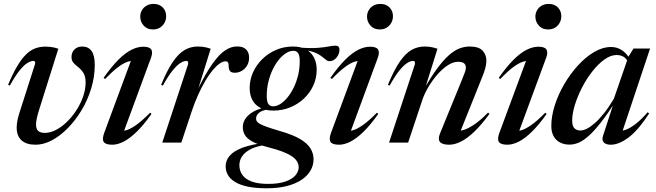

<svg xmlns="http://www.w3.org/2000/svg" viewBox="-20 -748 3440 1007"><path d="M477 -407.5Q477 -344.5 458.2 -283.5Q439.5 -222.5 407.5 -169.5Q375.5 -116.5 335.5 -75.8Q295.5 -35 252 -12Q208.5 11 167 11Q118 11 92.8 -12Q67.5 -35 67.5 -78.5Q67.5 -111 81 -153.5L163 -409.5Q165.5 -417.5 163.8 -423Q162 -428.5 154.5 -428.5Q142 -428.5 124.2 -418Q106.5 -407.5 83.8 -379.8Q61 -352 31.5 -299L22.5 -303Q46.5 -360.5 69.2 -399.2Q92 -438 115 -461Q138 -484 163.5 -493.8Q189 -503.5 217.5 -503.5Q231.5 -503.5 242.5 -502.2Q253.5 -501 263.8 -498.8Q274 -496.5 286 -492.5L183.5 -167Q176.5 -144 172.8 -126.2Q169 -108.5 169 -95Q169 -71 180.8 -61Q192.5 -51 215 -51Q243.5 -51 273.5 -66.5Q303.5 -82 331.2 -109Q359 -136 381 -170.2Q403 -204.5 416 -241.8Q429 -279 429 -315Q429 -347 417.8 -365Q406.5 -383 391.8 -394.5Q377 -406 366 -417.8Q355 -429.5 355 -448.5Q355 -472.5 370.2 -488.2Q385.5 -504 412 -504Q443 -504 460 -480.8Q477 -457.5 477 -407.5Z M526 -49.5 674 -449 689 -428Q671 -431 649.2 -424Q627.5 -417 598.8 -395.5Q570 -374 531 -333.5L523.5 -340Q565 -399 601.2 -435Q637.5 -471 669.8 -487Q702 -503 731 -503Q764.5 -503 773.5 -488.2Q782.5 -473.5 772 -445L623.5 -42L603.5 -63Q618.5 -59 639.8 -64.2Q661 -69.5 692.2 -91Q723.5 -112.5 767.5 -157L774.5 -150.5Q733.5 -92.5 697 -57Q660.5 -21.5 628.5 -5.2Q596.5 11 569 11Q534.5 11 524.5 -3Q514.5 -17 526 -49.5ZM715.5 -660.5Q715.5 -679 724.2 -694.2Q733 -709.5 748.8 -718.5Q764.5 -727.5 785.5 -727.5Q816 -727.5 833.8 -708.8Q851.5 -690 851.5 -663.5Q851.5 -644.5 843 -628.8Q834.5 -613 819 -603.2Q803.5 -593.5 782 -593.5Q751.5 -593.5 733.5 -613.8Q715.5 -634 715.5 -660.5Z M966 -409.5Q968 -417 966.2 -422.8Q964.5 -428.5 957 -428.5Q944.5 -428.5 927 -418Q909.5 -407.5 886.5 -379.8Q863.5 -352 834 -299L825 -303Q856.5 -379.5 886.5 -423.5Q916.5 -467.5 948.5 -485.8Q980.5 -504 1016.5 -504Q1030.5 -504 1041.5 -502.8Q1052.5 -501.5 1062.8 -499Q1073 -496.5 1085 -492.5L1013.5 -262.5L1011.5 -267.5Q1057.5 -362 1094 -413.2Q1130.5 -464.5 1161.8 -484.5Q1193 -504.5 1223 -504.5Q1255.5 -504.5 1271 -488.5Q1286.5 -472.5 1286.5 -446Q1286.5 -422.5 1276.2 -404.8Q1266 -387 1248.8 -376.8Q1231.5 -366.5 1211.5 -366.5Q1194.5 -366.5 1187.2 -374.2Q1180 -382 1179.5 -398.5Q1179.5 -415.5 1175.5 -421Q1171.5 -426.5 1163.5 -426.5Q1149 -426.5 1131.8 -414.5Q1114.5 -402.5 1095.2 -379.5Q1076 -356.5 1057 -324.2Q1038 -292 1019.8 -252Q1001.5 -212 986 -165.5L931 0H831Z M1708.5 -427Q1699.5 -427 1691.2 -433Q1683 -439 1672.8 -447.8Q1662.5 -456.5 1647 -465.2Q1631.5 -474 1608 -479.8Q1584.5 -485.5 1550 -484.5L1545 -499Q1607 -494 1643.8 -496.8Q1680.5 -499.5 1702.2 -504Q1724 -508.5 1739.5 -508.5Q1750 -508.5 1755.2 -503.2Q1760.5 -498 1760.5 -487.5Q1760.5 -475.5 1756.2 -464.8Q1752 -454 1744.8 -445.5Q1737.5 -437 1728 -432Q1718.5 -427 1708.5 -427ZM1412 -190.5Q1431 -190.5 1450.8 -203Q1470.5 -215.5 1488.8 -238Q1507 -260.5 1521.2 -290.2Q1535.5 -320 1543.8 -354.8Q1552 -389.5 1552 -426.5Q1552 -457 1543.5 -469.2Q1535 -481.5 1519 -481.5Q1499.5 -481.5 1479.8 -469Q1460 -456.5 1441.8 -434Q1423.5 -411.5 1409.5 -381.8Q1395.5 -352 1387.2 -317.2Q1379 -282.5 1379 -245.5Q1379 -215 1387.2 -202.8Q1395.5 -190.5 1412 -190.5ZM1516.5 -504Q1557.5 -504 1585 -488.8Q1612.5 -473.5 1626.8 -446.2Q1641 -419 1641 -382.5Q1641 -338 1623 -299Q1605 -260 1573.8 -230.8Q1542.5 -201.5 1501.5 -184.8Q1460.5 -168 1414 -168Q1373.5 -168 1345.8 -182.2Q1318 -196.5 1303.8 -223.2Q1289.5 -250 1289.5 -286.5Q1289.5 -330 1307.2 -369Q1325 -408 1356.2 -438.5Q1387.5 -469 1428.5 -486.5Q1469.5 -504 1516.5 -504ZM1379.5 239.5Q1321.5 239.5 1280.5 231Q1239.5 222.5 1213.5 206.8Q1187.5 191 1175.5 170Q1163.5 149 1163.5 124Q1163.5 94 1184.5 69Q1205.5 44 1253.2 26.2Q1301 8.5 1380.5 -0.5H1415.5V9.5Q1369 10.5 1335 19.5Q1301 28.5 1279 43.5Q1257 58.5 1246.2 77.5Q1235.5 96.5 1235.5 118.5Q1235.5 147 1250.8 169Q1266 191 1299.2 203.8Q1332.5 216.5 1387 216.5Q1441 216.5 1476.5 204.2Q1512 192 1529.2 172Q1546.5 152 1546.5 129.5Q1546.5 113 1538 98.8Q1529.5 84.5 1510.8 71.8Q1492 59 1461.5 47.2Q1431 35.5 1387 24.5Q1333 10.5 1304.2 -5.2Q1275.5 -21 1264.5 -39.8Q1253.5 -58.5 1253.5 -81Q1253.5 -105.5 1267.8 -126.2Q1282 -147 1309.5 -162.5Q1337 -178 1375.5 -185.5L1385.5 -174Q1352.5 -169 1337.8 -155.8Q1323 -142.5 1323 -126.5Q1323 -118.5 1326.8 -112Q1330.5 -105.5 1343.2 -98.2Q1356 -91 1382 -81.8Q1408 -72.5 1452.5 -59.5Q1516.5 -41 1554 -18.8Q1591.5 3.5 1608 29.8Q1624.5 56 1624.5 87.5Q1624.5 119.5 1608.2 147.2Q1592 175 1560.5 195.8Q1529 216.5 1483.5 228Q1438 239.5 1379.5 239.5Z M1715.5 -49.5 1863.5 -449 1878.5 -428Q1860.5 -431 1838.8 -424Q1817 -417 1788.2 -395.5Q1759.5 -374 1720.5 -333.5L1713 -340Q1754.5 -399 1790.8 -435Q1827 -471 1859.2 -487Q1891.5 -503 1920.5 -503Q1954 -503 1963 -488.2Q1972 -473.5 1961.5 -445L1813 -42L1793 -63Q1808 -59 1829.2 -64.2Q1850.5 -69.5 1881.8 -91Q1913 -112.5 1957 -157L1964 -150.5Q1923 -92.5 1886.5 -57Q1850 -21.5 1818 -5.2Q1786 11 1758.5 11Q1724 11 1714 -3Q1704 -17 1715.5 -49.5ZM1905 -660.5Q1905 -679 1913.8 -694.2Q1922.5 -709.5 1938.2 -718.5Q1954 -727.5 1975 -727.5Q2005.5 -727.5 2023.2 -708.8Q2041 -690 2041 -663.5Q2041 -644.5 2032.5 -628.8Q2024 -613 2008.5 -603.2Q1993 -593.5 1971.5 -593.5Q1941 -593.5 1923 -613.8Q1905 -634 1905 -660.5Z M2023.5 -299 2014.5 -303Q2046 -379.5 2076 -423.5Q2106 -467.5 2138 -485.8Q2170 -504 2206 -504Q2220 -504 2231 -502.8Q2242 -501.5 2252.2 -499Q2262.5 -496.5 2274.5 -492.5L2207 -276.5L2201 -277Q2240.5 -344.5 2273 -388.8Q2305.5 -433 2334.2 -458.2Q2363 -483.5 2389.5 -493.8Q2416 -504 2443.5 -504Q2491 -504 2511 -482.5Q2531 -461 2531 -430Q2531 -412.5 2525.5 -391Q2520 -369.5 2502.5 -327.5L2388 -42L2370.5 -62Q2388 -59.5 2411.8 -66.5Q2435.5 -73.5 2467.5 -95Q2499.5 -116.5 2540 -157.5L2547 -150.5Q2504.5 -92.5 2467 -56.8Q2429.5 -21 2396.8 -5Q2364 11 2336 11Q2300 11 2287.8 -3.2Q2275.5 -17.5 2288 -48.5L2401 -325Q2414 -356.5 2418.8 -370.5Q2423.5 -384.5 2423.5 -393.5Q2423.5 -408 2413.8 -416Q2404 -424 2382.5 -424Q2356 -424 2327.5 -405Q2299 -386 2273 -356Q2247 -326 2227 -292Q2207 -258 2196.5 -228L2120.5 0H2020.5L2155.5 -409.5Q2157.5 -417 2155.8 -422.8Q2154 -428.5 2146.5 -428.5Q2134 -428.5 2116.5 -418Q2099 -407.5 2076 -379.8Q2053 -352 2023.5 -299Z M2598.5 -49.5 2746.5 -449 2761.5 -428Q2743.5 -431 2721.8 -424Q2700 -417 2671.2 -395.5Q2642.5 -374 2603.5 -333.5L2596 -340Q2637.5 -399 2673.8 -435Q2710 -471 2742.2 -487Q2774.5 -503 2803.5 -503Q2837 -503 2846 -488.2Q2855 -473.5 2844.5 -445L2696 -42L2676 -63Q2691 -59 2712.2 -64.2Q2733.5 -69.5 2764.8 -91Q2796 -112.5 2840 -157L2847 -150.5Q2806 -92.5 2769.5 -57Q2733 -21.5 2701 -5.2Q2669 11 2641.5 11Q2607 11 2597 -3Q2587 -17 2598.5 -49.5ZM2788 -660.5Q2788 -679 2796.8 -694.2Q2805.5 -709.5 2821.2 -718.5Q2837 -727.5 2858 -727.5Q2888.5 -727.5 2906.2 -708.8Q2924 -690 2924 -663.5Q2924 -644.5 2915.5 -628.8Q2907 -613 2891.5 -603.2Q2876 -593.5 2854.5 -593.5Q2824 -593.5 2806 -613.8Q2788 -634 2788 -660.5Z M3142.5 -35 3202 -218 3210 -217.5Q3165.5 -149 3130.5 -104.5Q3095.5 -60 3067 -34.8Q3038.5 -9.5 3014.2 0.5Q2990 10.5 2967 10.5Q2939 10.5 2917.2 -0.8Q2895.5 -12 2883.5 -33.8Q2871.5 -55.5 2871.5 -87.5Q2871.5 -138 2889.5 -195Q2907.5 -252 2939 -306Q2970.5 -360 3010.8 -404.2Q3051 -448.5 3095.8 -475Q3140.5 -501.5 3185.5 -501.5Q3215.5 -501.5 3241 -485.2Q3266.5 -469 3285.5 -435.5L3277 -418Q3266.5 -440.5 3250.8 -450Q3235 -459.5 3214 -459.5Q3183 -459.5 3150.5 -436.2Q3118 -413 3087.5 -374.5Q3057 -336 3033.2 -290Q3009.5 -244 2995.2 -198.2Q2981 -152.5 2981 -114.5Q2981 -87 2992.8 -75.2Q3004.5 -63.5 3024.5 -63.5Q3038.5 -63.5 3057 -72.5Q3075.5 -81.5 3098.2 -101Q3121 -120.5 3146.5 -152.2Q3172 -184 3199.5 -230L3275.5 -449.5L3302.5 -493.5H3389.5L3239.5 -44L3228 -62.5Q3244 -60.5 3266.2 -69.2Q3288.5 -78 3316.5 -100Q3344.5 -122 3377 -159.5L3384.5 -152.5Q3325 -62 3274.8 -25.5Q3224.5 11 3184 11Q3157.5 11 3146.5 -1.2Q3135.5 -13.5 3142.5 -35Z"/></svg>

Font: Newsreader 60pt Medium
Style: Italic
Weight: 500
Italic angle: -17°
Designer: Hugues Gentile
Foundry: Production Type
Version: Version 1.003